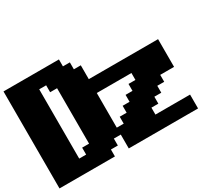

<svg xmlns="http://www.w3.org/2000/svg" viewBox="-154 -1187 1683 1500"><g transform="rotate(-30 687.5 -437.5)"><path d="M625 0H1250V-125H937.5V-187.5H1000V-250H1062.5V-312.5H1125V-375H1250V-625H625V-750H562.5V-812.5H500V-875H0V0H500V-62.5H562.5V-125H625ZM312.5 -125H250V-750H312.5V-687.5H375V-187.5H312.5ZM687.5 -187.5H625V-500H937.5V-437.5H875V-375H812.5V-312.5H750V-250H687.5Z"/></g></svg>

Font: Faithful 32x
Style: Bold
Weight: 400
Foundry: Faithful Resource Pack
Version: Version 1.0; January 27, 2023